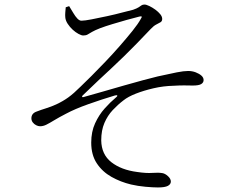

<svg xmlns="http://www.w3.org/2000/svg" viewBox="-20 -779 1040 844"><path d="M338 -688Q329 -688 320 -697.5Q311 -707 302.5 -721.5Q294 -736 284 -752L269 -747Q268 -737 267 -724.5Q266 -712 267 -703Q268 -689 277.5 -674.5Q287 -660 299.5 -648.5Q312 -637 325 -630Q338 -623 346 -623Q358 -623 365.5 -627.5Q373 -632 385 -639Q397 -646 420 -655Q444 -664 474 -673Q504 -682 535.5 -691Q567 -700 592 -706Q600 -708 602.5 -706.5Q605 -705 599 -696Q587 -674 562.5 -643.5Q538 -613 507 -577.5Q476 -542 443.5 -508Q411 -474 382.5 -445.5Q354 -417 334 -398Q304 -368 280.5 -351Q257 -334 227 -320Q205 -310 182.5 -303Q160 -296 142 -289Q130 -285 124 -277.5Q118 -270 118 -259Q118 -249 124 -241Q130 -233 139 -228.5Q148 -224 156 -224Q170 -224 184 -231Q198 -238 218.5 -250.5Q239 -263 270 -279Q309 -300 368 -321Q427 -342 484 -359Q494 -362 495.5 -359Q497 -356 489 -350Q465 -330 440 -302Q415 -274 398 -237Q381 -200 381 -152Q381 -98 405.5 -61Q430 -24 470 -1.5Q510 21 556 32Q586 39 619.5 42Q653 45 674 45Q705 45 718 38Q731 31 731 19Q731 7 718.5 -4.5Q706 -16 694 -18Q677 -21 650 -19Q623 -17 583 -23Q513 -32 469.5 -66Q426 -100 425 -162Q425 -206 439 -238.5Q453 -271 475.5 -295Q498 -319 523 -338Q543 -354 577.5 -367.5Q612 -381 655 -391Q698 -401 743 -402Q775 -404 793 -403.5Q811 -403 827 -403Q854 -403 864.5 -409.5Q875 -416 875 -427Q875 -438 865.5 -446.5Q856 -455 840.5 -461Q825 -467 807 -467Q788 -467 757.5 -461Q727 -455 673 -443Q648 -437 609 -426.5Q570 -416 524.5 -403Q479 -390 432.5 -376.5Q386 -363 346 -352Q342 -351 341 -353.5Q340 -356 343 -359Q381 -396 412 -425Q443 -454 470.5 -479.5Q498 -505 524.5 -531Q551 -557 579.5 -586Q608 -615 642 -651Q656 -666 667.5 -671.5Q679 -677 686 -681.5Q693 -686 693 -696Q693 -706 684.5 -716.5Q676 -727 663 -736.5Q650 -746 636.5 -752.5Q623 -759 615 -759Q607 -759 602 -755.5Q597 -752 589.5 -747Q582 -742 565 -736Q551 -733 519.5 -724.5Q488 -716 451 -708Q414 -700 383 -694Q352 -688 338 -688Z"/></svg>

Font: Early Summer Mincho Light
Style: Regular
Weight: 300
Designer: GuiWonder
Version: Version 1.002